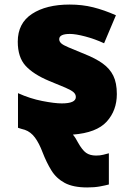

<svg xmlns="http://www.w3.org/2000/svg" viewBox="-20 -583 573 843"><path d="M363 240Q301 240 264 220Q227 200 205.5 165Q184 130 167 86Q152 46 133.5 21Q115 -4 89 -13Q82 -15 73 -17.5Q64 -20 59 -22V-174Q112 -150 166 -139.5Q220 -129 251 -129Q313 -129 313 -157Q313 -169 303 -178Q293 -187 267.5 -198Q242 -209 195 -228Q126 -257 92 -294.5Q58 -332 58 -400Q58 -481 120.5 -522Q183 -563 286 -563Q341 -563 389 -551Q437 -539 489 -516L437 -393Q396 -412 354 -423Q312 -434 287 -434Q240 -434 240 -411Q240 -401 248.5 -393Q257 -385 281 -375Q305 -365 351 -346Q399 -327 430.5 -304.5Q462 -282 477.5 -250.5Q493 -219 493 -170Q493 -98 448.5 -49Q404 0 300 8Q306 15 311.5 23.5Q317 32 322 42Q341 76 358 88Q375 100 402 100Q419 100 433 96.5Q447 93 458 90V227Q443 231 419 235.5Q395 240 363 240Z"/></svg>

Font: Noto Sans Black
Style: Regular
Weight: 900
Designer: Monotype Design Team
Foundry: Monotype Imaging Inc.
Version: Version 2.007